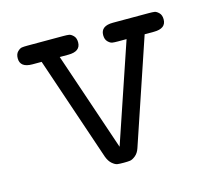

<svg xmlns="http://www.w3.org/2000/svg" viewBox="-72 -516 669 605"><g transform="rotate(-15 262.5 -213.5)"><path d="M24 -400Q24 -414 31.5 -421.5Q39 -429 45.5 -430Q52 -431 64 -431H181Q193 -431 199.5 -430Q206 -429 213.5 -421.5Q221 -414 221 -400Q221 -370 181 -370H153L262 -48L371 -370H343Q331 -370 324.5 -371Q318 -372 310.5 -379.5Q303 -387 303 -401Q303 -431 343 -431H460Q472 -431 478.5 -430Q485 -429 492.5 -421.5Q500 -414 500 -400Q500 -370 460 -370H430L315 -29Q310 -14 300 -6Q290 2 282.5 3Q275 4 262 4Q248 4 241 3Q234 2 224.5 -6Q215 -14 209 -30L94 -370H64Q24 -370 24 -400Z"/></g></svg>

Font: CMU Typewriter Text
Style: Regular
Weight: 500
Monospace: yes
Version: Version 0.7.0